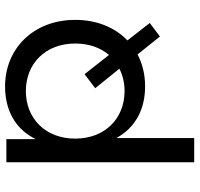

<svg xmlns="http://www.w3.org/2000/svg" viewBox="-34 -540 768 739"><g transform="rotate(-90 349.5 -170.0)"><path d="M380 -187 455 -94C430 -81 400 -74 369 -74C264 -74 186 -149 186 -264C186 -379 264 -454 369 -454C474 -454 552 -379 552 -264C552 -211 536 -167 508 -134L434 -228ZM579 62 631 23 564 -63C613 -110 643 -180 643 -264C643 -426 531 -534 387 -534C292 -534 221 -492 184 -416V-529H95V194H188V-106C227 -34 297 5 387 5C432 5 474 -5 510 -24Z"/></g></svg>

Font: Montserrat-Alt1 Med
Style: Regular
Weight: 500
Designer: Differentunic
Foundry: Differentunic
Version: Version 7.222